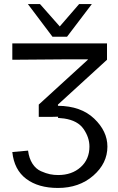

<svg xmlns="http://www.w3.org/2000/svg" viewBox="-20 -909 586 951"><path d="M118 -889H178L276 -778L372 -889H435L312 -727H240ZM41 -156 119 -163Q124 -124 141 -98Q158 -72 183 -61Q208 -50 227.5 -46Q247 -42 268 -42Q336 -42 379.5 -81Q423 -120 423 -183Q423 -228 394 -270Q365 -312 298 -322L267 -325L268 -331L230 -330H172V-391L415 -613V-615H292L41 -613V-694H510V-613L267 -391V-385Q381 -384 446.5 -321.5Q512 -259 512 -183Q512 -100 442 -39Q372 22 267 22Q170 22 110 -23Q50 -68 41 -156Z"/></svg>

Font: CMU Sans Serif
Style: Medium
Weight: 500
Version: Version 0.7.0